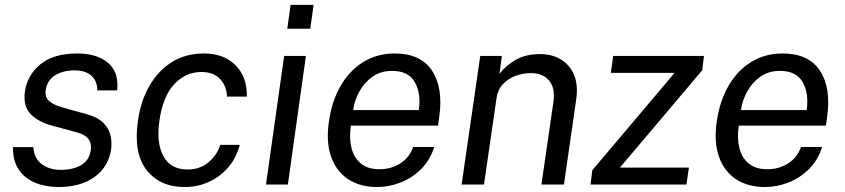

<svg xmlns="http://www.w3.org/2000/svg" viewBox="-20 -742 3396 772"><path d="M215 10Q163.5 10 122 -7Q80.5 -24 56 -59.2Q31.5 -94.5 32 -150.5H114Q117 -105 147.8 -82Q178.5 -59 224.5 -59Q274 -59 306.8 -78.5Q339.5 -98 345 -138.5Q353 -193 290 -209.5L192.5 -236Q134.5 -251 103.5 -283Q72.5 -315 80 -372.5Q89.5 -440.5 142.8 -483.8Q196 -527 290 -527Q370.5 -527 414.8 -489Q459 -451 451 -378.5H371Q371.5 -415.5 348 -437.2Q324.5 -459 280 -459Q233.5 -459 201.5 -439.2Q169.5 -419.5 163.5 -378Q160 -350.5 178.5 -334.8Q197 -319 236.5 -308.5L330 -282.5Q374.5 -270 396.5 -247Q418.5 -224 424.5 -196.5Q430.5 -169 427 -143.5Q417 -72 361 -31Q305 10 215 10Z M722.5 10Q623 10 569.5 -58.2Q516 -126.5 534.5 -256.5Q546 -337 581.5 -398Q617 -459 672.2 -493Q727.5 -527 800 -527Q880 -527 927 -479.8Q974 -432.5 972.5 -353.5H892.5Q892 -394 866 -423.2Q840 -452.5 789.5 -452.5Q727.5 -452.5 681.5 -404.5Q635.5 -356.5 621 -257.5Q608 -168 636.8 -114.2Q665.5 -60.5 735 -60.5Q785 -60.5 819.5 -90.5Q854 -120.5 865.5 -159.5H944Q930.5 -107.5 898 -69.5Q865.5 -31.5 820.2 -10.8Q775 10 722.5 10Z M1135 -626.5 1148.5 -722.5H1241L1227.5 -626.5ZM1049.5 0 1122.5 -517H1210L1137.5 0Z M1496.5 10Q1427.5 10 1379.8 -21.5Q1332 -53 1311.2 -112Q1290.5 -171 1302.5 -253.5Q1314 -335 1349.5 -396.5Q1385 -458 1440.5 -492.5Q1496 -527 1567.5 -527Q1671.5 -527 1717.2 -457.8Q1763 -388.5 1746 -271L1741.5 -237H1391Q1383.5 -188 1393 -148.2Q1402.5 -108.5 1430.5 -85Q1458.5 -61.5 1505.5 -61.5Q1552 -61.5 1588.8 -84.5Q1625.5 -107.5 1641.5 -151H1726Q1709.5 -98.5 1673.5 -62.5Q1637.5 -26.5 1590.8 -8.2Q1544 10 1496.5 10ZM1400 -299.5H1664Q1673.5 -366 1648 -411.5Q1622.5 -457 1556.5 -457Q1511 -457 1478 -433.8Q1445 -410.5 1425 -374.2Q1405 -338 1400 -299.5Z M1836 0 1911 -517H1998L1988.5 -445Q2013 -478 2053.2 -501.2Q2093.5 -524.5 2152 -524.5Q2199 -524.5 2234.8 -503.2Q2270.5 -482 2288 -441Q2305.5 -400 2296.5 -340L2247.5 0H2157L2205 -331Q2213.5 -387.5 2188 -417.8Q2162.5 -448 2116 -448Q2083 -448 2053 -437Q2023 -426 2002 -403.5Q1981 -381 1976.5 -347.5L1926 0Z M2354.5 0 2361.5 -57.5 2692.5 -449H2436L2445.5 -517H2810.5L2803.5 -459.5L2472.5 -68H2750L2740 0Z M3056 10Q2987 10 2939.2 -21.5Q2891.5 -53 2870.8 -112Q2850 -171 2862 -253.5Q2873.5 -335 2909 -396.5Q2944.5 -458 3000 -492.5Q3055.5 -527 3127 -527Q3231 -527 3276.8 -457.8Q3322.5 -388.5 3305.5 -271L3301 -237H2950.5Q2943 -188 2952.5 -148.2Q2962 -108.5 2990 -85Q3018 -61.5 3065 -61.5Q3111.5 -61.5 3148.2 -84.5Q3185 -107.5 3201 -151H3285.5Q3269 -98.5 3233 -62.5Q3197 -26.5 3150.2 -8.2Q3103.5 10 3056 10ZM2959.5 -299.5H3223.5Q3233 -366 3207.5 -411.5Q3182 -457 3116 -457Q3070.5 -457 3037.5 -433.8Q3004.5 -410.5 2984.5 -374.2Q2964.5 -338 2959.5 -299.5Z"/></svg>

Font: Public Sans
Style: Italic
Weight: 400
Italic angle: -8°
Designer: The Public Sans project authors (U.S. Web Design System). Libre Franklin designed by Pablo Impallari and Rodrigo Fuenzal
Version: Version 1.008; ttfautohint (v1.8.1) -l 8 -r 50 -G 200 -x 14 